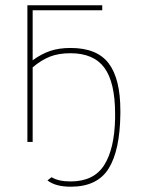

<svg xmlns="http://www.w3.org/2000/svg" viewBox="-20 -539 537 729"><path d="M248 -356.9Q348.1 -356.9 392.6 -298.6Q437 -240.2 437 -119.1V-106.9Q435.5 31.7 392.6 100.8Q349.6 169.9 249 169.9Q190.4 169.9 160.2 146L175.8 133.8Q201.7 149.9 248 149.9Q335.9 149.9 375.2 88.4Q414.6 26.9 417 -88.9V-106.9Q417 -226.1 376.5 -281.5Q335.9 -336.9 247.1 -336.9Q202.6 -336.9 169.7 -324Q136.7 -311 104 -283.2V0H84V-519H368.2V-500H104V-310.1Q136.7 -334 170.2 -345.5Q203.6 -356.9 248 -356.9Z"/></svg>

Font: Rawline Thin
Style: Regular
Weight: 250
Designer: Matt McInerney, Pablo Impallari, Rodrigo Fuenzalida
Foundry: Matt McInerney, Pablo Impallari, Rodrigo Fuenzalida
Version: Version 4.020;PS 004.020;hotconv 1.0.88;makeotf.lib2.5.64775